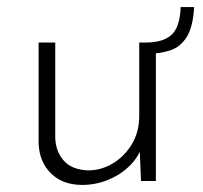

<svg xmlns="http://www.w3.org/2000/svg" viewBox="-20 -511 573 542"><path d="M212 11Q157 11 124 -21.5Q91 -54 89 -106V-391H136V-120Q138 -82 160.5 -57Q183 -32 228 -30Q266 -30 299 -50Q332 -70 352.5 -104.5Q373 -139 373 -183V-391H420V0H378L373 -123L380 -96Q370 -66 344.5 -41.5Q319 -17 284.5 -3Q250 11 212 11ZM392 -391Q440 -391 464 -412.5Q488 -434 490 -491H528Q525 -435 507 -406.5Q489 -378 459.5 -368.5Q430 -359 392 -359Z"/></svg>

Font: Josefin Sans Thin Light
Style: Regular
Weight: 300
Version: Version 2.000